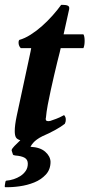

<svg xmlns="http://www.w3.org/2000/svg" viewBox="-26 -572 372 794"><path d="M22 49Q23 43 33.5 32Q44 21 58 8Q44 4 39.5 -4.5Q35 -13 35 -30Q35 -54 43 -92Q61 -175 72.5 -229Q84 -283 91 -315Q98 -347 100.5 -359.5Q103 -372 103 -373H60Q52 -381 51 -392Q50 -403 54 -407Q76 -413 100.5 -428.5Q125 -444 148 -464.5Q171 -485 191.5 -508Q212 -531 227 -552H233Q247 -552 254.5 -548.5Q262 -545 260 -534L237 -430H319Q324 -422 324 -403Q324 -384 319 -373H225Q225 -371 221 -355.5Q217 -340 211 -316Q205 -292 198 -261.5Q191 -231 184 -199.5Q177 -168 171.5 -138.5Q166 -109 164 -86Q163 -84 163 -81Q163 -74 166 -73Q168 -71 175 -71Q178 -71 182 -72Q193 -76 206 -80.5Q219 -85 239 -96Q246 -88 246 -79Q246 -72 245 -68Q244 -64 242 -60Q227 -48 201.5 -34Q176 -20 150 -9Q136 -2 126.5 5Q117 12 111 19Q104 27 100 35Q140 37 161 55.5Q182 74 183 97Q183 129 163.5 150Q144 171 115.5 182.5Q87 194 54.5 198.5Q22 203 -5 202Q-7 202 -6 194Q-5 186 -4 182Q-3 175 1 175Q15 174 30.5 169Q46 164 59 155.5Q72 147 80.5 134.5Q89 122 89 105Q89 88 76 80.5Q63 73 37 71Q29 70 27.5 67Q26 64 23 53Z"/></svg>

Font: Lusitana
Style: Bold Italic
Weight: 700
Designer: Ana Paula Megda
Foundry: Ana Paula Megda
Version: Version 1.000; ttfautohint (v1.1) -l 8 -r 50 -G 200 -x 14 -D